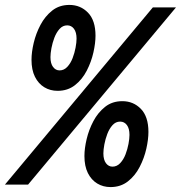

<svg xmlns="http://www.w3.org/2000/svg" viewBox="-31 -750 735 780"><path d="M-11 0 590 -720H684L83 0ZM418 10Q388 10 364 -4.5Q340 -19 326 -47Q312 -75 312 -116Q312 -147 321 -185Q330 -223 348.5 -258Q367 -293 396 -316Q425 -339 466 -339Q511 -339 541.5 -307.5Q572 -276 572 -214Q572 -184 563.5 -146Q555 -108 536.5 -72Q518 -36 488.5 -13Q459 10 418 10ZM426 -73Q444 -73 457.5 -87.5Q471 -102 479 -123Q487 -144 491 -165.5Q495 -187 495 -202Q495 -228 484.5 -242Q474 -256 457 -256Q439 -256 426 -241.5Q413 -227 405 -206Q397 -185 393 -163.5Q389 -142 389 -127Q389 -101 399.5 -87Q410 -73 426 -73ZM203 -381Q173 -381 149 -395.5Q125 -410 111 -438Q97 -466 97 -507Q97 -538 106 -576Q115 -614 133.5 -649Q152 -684 181 -707Q210 -730 251 -730Q296 -730 326.5 -698.5Q357 -667 357 -605Q357 -575 348.5 -537Q340 -499 321.5 -463Q303 -427 273.5 -404Q244 -381 203 -381ZM211 -464Q229 -464 242.5 -478.5Q256 -493 264 -514Q272 -535 276 -556.5Q280 -578 280 -593Q280 -619 269.5 -633Q259 -647 242 -647Q224 -647 211 -632.5Q198 -618 190 -597Q182 -576 178 -554.5Q174 -533 174 -518Q174 -492 184.5 -478Q195 -464 211 -464Z"/></svg>

Font: Instrument Sans Condensed
Style: Bold Italic
Weight: 700
Width: 3
Italic angle: -13°
Designer: Rodrigo Fuenzalida
Foundry: fragTYPE
Version: Version 1.000;gftools[0.9.28]